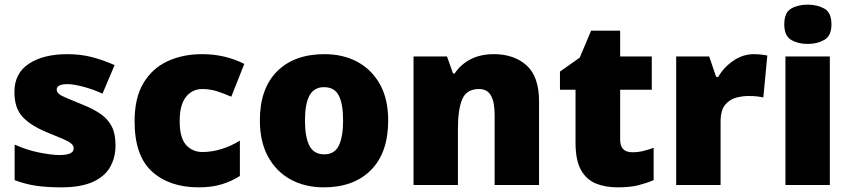

<svg xmlns="http://www.w3.org/2000/svg" viewBox="-20 -796 3657 826"><path d="M477 -170Q477 -118 453.5 -77Q430 -36 378.5 -13Q327 10 243 10Q184 10 137.5 3.5Q91 -3 43 -21V-174Q96 -150 150 -139.5Q204 -129 235 -129Q297 -129 297 -157Q297 -169 287 -178Q277 -187 251.5 -198Q226 -209 179 -228Q110 -257 76 -294.5Q42 -332 42 -400Q42 -481 104.5 -522Q167 -563 270 -563Q325 -563 373 -551Q421 -539 473 -516L421 -393Q380 -412 338 -423Q296 -434 271 -434Q224 -434 224 -411Q224 -401 232.5 -393Q241 -385 265 -375Q289 -365 335 -346Q383 -327 414.5 -304.5Q446 -282 461.5 -250.5Q477 -219 477 -170Z M835 10Q709 10 634 -58Q559 -126 559 -274Q559 -375 597 -438.5Q635 -502 700.5 -532.5Q766 -563 850 -563Q901 -563 946.5 -552Q992 -541 1031 -521L975 -380Q941 -395 911.5 -404Q882 -413 850 -413Q807 -413 780 -379Q753 -345 753 -275Q753 -203 780.5 -172.5Q808 -142 851 -142Q892 -142 933.5 -155Q975 -168 1012 -191V-39Q978 -17 935 -3.5Q892 10 835 10Z M1650 -278Q1650 -139 1576 -64.5Q1502 10 1373 10Q1293 10 1231 -23.5Q1169 -57 1133.5 -121.5Q1098 -186 1098 -278Q1098 -415 1172 -489Q1246 -563 1376 -563Q1456 -563 1517.5 -530Q1579 -497 1614.5 -433.5Q1650 -370 1650 -278ZM1292 -278Q1292 -207 1311 -169.5Q1330 -132 1375 -132Q1419 -132 1437.5 -169.5Q1456 -207 1456 -278Q1456 -349 1437.5 -385Q1419 -421 1374 -421Q1331 -421 1311.5 -385Q1292 -349 1292 -278Z M2105 -563Q2191 -563 2245 -515Q2299 -467 2299 -360V0H2108V-302Q2108 -357 2092 -385Q2076 -413 2041 -413Q1987 -413 1968.5 -369Q1950 -325 1950 -242V0H1759V-553H1903L1929 -480H1936Q1962 -519 2004.5 -541Q2047 -563 2105 -563Z M2700 -141Q2726 -141 2747.5 -146.5Q2769 -152 2792 -160V-21Q2761 -8 2726 1Q2691 10 2637 10Q2583 10 2542.5 -7Q2502 -24 2479 -65.5Q2456 -107 2456 -182V-410H2389V-488L2474 -548L2523 -664H2648V-553H2784V-410H2648V-195Q2648 -141 2700 -141Z M3223 -563Q3239 -563 3256 -561Q3273 -559 3281 -557L3264 -377Q3254 -379 3239.5 -381Q3225 -383 3199 -383Q3175 -383 3147.5 -376Q3120 -369 3100 -345.5Q3080 -322 3080 -272V0H2889V-553H3031L3061 -465H3070Q3093 -506 3134.5 -534.5Q3176 -563 3223 -563Z M3455 -776Q3496 -776 3526.5 -759Q3557 -742 3557 -691Q3557 -642 3526.5 -624.5Q3496 -607 3455 -607Q3413 -607 3383.5 -624.5Q3354 -642 3354 -691Q3354 -742 3383.5 -759Q3413 -776 3455 -776ZM3550 -553V0H3359V-553Z"/></svg>

Font: Noto Sans Syriac Eastern Black
Style: Regular
Weight: 900
Designer: Patrick Giasson and the Monotype Design Team
Foundry: Monotype Imaging Inc.
Version: Version 3.001; ttfautohint (v1.8.4.7-5d5b)